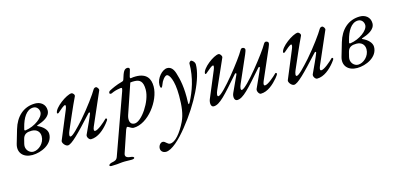

<svg xmlns="http://www.w3.org/2000/svg" viewBox="-71 -947 3462 1677"><g transform="rotate(-15 1660.0 -108.0)"><path d="M129 15C209 15 318 -33 318 -126C318 -165 281 -198 239 -217C232 -220 233 -223 238 -225C287 -241 358 -269 358 -329C358 -385 314 -414 267 -414C160 -414 88 -344 57 -238L21 -115C-1 -39 47 15 129 15ZM127 -209C126 -209 126 -209 125 -209C119 -209 115 -213 117 -219L122 -239C141 -314 179 -384 242 -384C274 -384 293 -357 293 -329C293 -282 212 -221 127 -209ZM144 -11C108 -11 72 -49 84 -96L95 -140C106 -183 137 -192 176 -192C223 -192 249 -163 249 -123C249 -60 192 -11 144 -11Z M450 14C484 14 556 -59 695 -211C698 -214 701 -216 704 -216C708 -216 711 -212 707 -203C697 -175 659 -93 631 -33C623 -15 642 14 659 14C722 14 779 -37 817 -84C833 -103 839 -114 839 -119C839 -124 834 -128 830 -128C829 -128 828 -128 827 -127C797 -97 739 -47 713 -47C701 -47 699 -60 710 -86L838 -380C843 -391 828 -414 816 -414C808 -414 798 -411 791 -398C774 -367 697 -259 622 -174C566 -112 513 -55 493 -55C479 -55 484 -82 496 -109C536 -199 575 -294 619 -385C626 -399 607 -418 597 -418C552 -418 430 -331 430 -283C430 -280 434 -279 438 -279C440 -279 442 -279 443 -280C472 -306 504 -333 515 -333C525 -333 521 -314 512 -292L407 -39C400 -22 427 14 450 14Z M770 286C806 286 836 283 869 279C875 278 883 278 892 278C909 278 931 279 952 279C967 279 981 276 981 268C981 258 964 254 951 253C917 250 900 237 910 209L976 14C982 -2 987 -8 992 -8C995 -8 999 -7 1003 -4C1016 4 1032 14 1044 14C1176 14 1306 -163 1306 -290C1306 -360 1276 -415 1176 -415C1162 -415 1149 -414 1132 -411C1127 -410 1123 -416 1127 -429L1144 -487C1147 -499 1137 -506 1126 -506C1096 -506 1085 -480 1066 -417C1063 -407 1057 -403 1048 -401C995 -387 953 -366 932 -355C924 -351 917 -345 917 -334C917 -328 922 -325 929 -325C931 -325 935 -325 938 -327C966 -340 986 -345 1018 -350C1021 -350 1024 -351 1026 -351C1038 -351 1037 -343 1029 -319L836 220C827 246 812 252 784 257C772 259 754 267 754 277C754 284 763 286 770 286ZM1063 -20C1042 -20 1029 -29 1023 -46C1018 -61 1018 -82 1026 -106L1118 -376C1132 -378 1144 -378 1156 -378C1204 -377 1232 -356 1232 -281C1232 -175 1125 -20 1063 -20Z M1262 290C1317 290 1394 217 1464 130C1612 -53 1712 -256 1712 -380C1712 -404 1687 -423 1679 -423C1673 -423 1660 -410 1660 -404C1660 -271 1618 -159 1574 -75C1569 -66 1565 -61 1563 -61C1560 -61 1559 -66 1559 -78C1565 -211 1546 -290 1528 -348C1515 -391 1493 -414 1461 -414C1416 -414 1358 -350 1358 -289C1358 -274 1362 -261 1367 -261C1375 -261 1384 -283 1386 -290C1393 -314 1422 -355 1442 -355C1462 -355 1500 -301 1500 -154C1500 -63 1492 12 1462 74C1418 163 1364 230 1317 230C1305 230 1296 223 1287 215C1278 207 1269 198 1256 198C1237 198 1217 221 1217 248C1217 276 1242 290 1262 290Z M1769 14C1824 14 1883 -56 2019 -211C2022 -214 2025 -216 2028 -216C2032 -216 2035 -212 2031 -203L1963 -55C1949 -25 1954 14 1981 14C2036 14 2095 -56 2231 -211C2234 -214 2237 -216 2240 -216C2244 -216 2247 -212 2243 -203C2233 -175 2196 -97 2169 -36C2161 -18 2178 14 2195 14C2258 14 2314 -38 2353 -84C2369 -103 2375 -114 2375 -119C2375 -124 2370 -128 2366 -128C2365 -128 2364 -128 2363 -127C2333 -97 2275 -47 2249 -47C2237 -47 2235 -60 2246 -86L2363 -355C2373 -378 2376 -390 2376 -396C2376 -405 2365 -414 2353 -414C2348 -414 2340 -413 2331 -396C2300 -337 2086 -61 2043 -61C2029 -61 2034 -88 2046 -115L2151 -355C2161 -378 2164 -390 2164 -396C2164 -404 2154 -414 2141 -414C2136 -414 2128 -413 2119 -396C2088 -337 1874 -61 1831 -61C1817 -61 1822 -88 1834 -115L1951 -379C1956 -393 1939 -416 1926 -416C1882 -416 1768 -330 1768 -283C1768 -280 1770 -277 1774 -277C1778 -277 1785 -283 1791 -289C1817 -312 1843 -333 1853 -333C1863 -333 1859 -314 1850 -292L1751 -55C1739 -25 1742 14 1769 14Z M2495 14C2529 14 2601 -59 2740 -211C2743 -214 2746 -216 2749 -216C2753 -216 2756 -212 2752 -203C2742 -175 2704 -93 2676 -33C2668 -15 2687 14 2704 14C2767 14 2824 -37 2862 -84C2878 -103 2884 -114 2884 -119C2884 -124 2879 -128 2875 -128C2874 -128 2873 -128 2872 -127C2842 -97 2784 -47 2758 -47C2746 -47 2744 -60 2755 -86L2883 -380C2888 -391 2873 -414 2861 -414C2853 -414 2843 -411 2836 -398C2819 -367 2742 -259 2667 -174C2611 -112 2558 -55 2538 -55C2524 -55 2529 -82 2541 -109C2581 -199 2620 -294 2664 -385C2671 -399 2652 -418 2642 -418C2597 -418 2475 -331 2475 -283C2475 -280 2479 -279 2483 -279C2485 -279 2487 -279 2488 -280C2517 -306 2549 -333 2560 -333C2570 -333 2566 -314 2557 -292L2452 -39C2445 -22 2472 14 2495 14Z M3066 15C3146 15 3255 -33 3255 -126C3255 -165 3218 -198 3176 -217C3169 -220 3170 -223 3175 -225C3224 -241 3295 -269 3295 -329C3295 -385 3251 -414 3204 -414C3097 -414 3025 -344 2994 -238L2958 -115C2936 -39 2984 15 3066 15ZM3064 -209C3063 -209 3063 -209 3062 -209C3056 -209 3052 -213 3054 -219L3059 -239C3078 -314 3116 -384 3179 -384C3211 -384 3230 -357 3230 -329C3230 -282 3149 -221 3064 -209ZM3081 -11C3045 -11 3009 -49 3021 -96L3032 -140C3043 -183 3074 -192 3113 -192C3160 -192 3186 -163 3186 -123C3186 -60 3129 -11 3081 -11Z"/></g></svg>

Font: EB Garamond
Style: Italic
Weight: 400
Italic angle: -17.2°
Designer: Georg Duffner and Octavio Pardo
Foundry: Georg Duffner
Version: Version 1.000;PS 001.000;hotconv 1.0.88;makeotf.lib2.5.64775